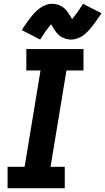

<svg xmlns="http://www.w3.org/2000/svg" viewBox="-20 -994 556 1014"><path d="M20 0H322V-113H247L331 -622H421V-735H119V-622H194L110 -113H20ZM192 -785Q211 -815 225.5 -835Q240 -855 250 -866Q257 -855 263 -844Q269 -833 279 -821Q289 -809 300.5 -801.5Q312 -794 326 -789.5Q340 -785 355 -785Q376 -785 396.5 -794Q417 -803 433 -818Q449 -833 461 -847.5Q473 -862 486.5 -881Q500 -900 516 -924L418 -974Q400 -944 385 -924Q370 -904 361 -893Q354 -904 347.5 -915Q341 -926 331.5 -938Q322 -950 310.5 -957.5Q299 -965 285 -969.5Q271 -974 256 -974Q235 -974 214.5 -964.5Q194 -955 177.5 -940.5Q161 -926 149.5 -911.5Q138 -897 124 -878Q110 -859 95 -835Z"/></svg>

Font: Iosevka Sparkle Extrabold
Style: Italic
Weight: 800
Italic angle: -9°
Designer: Belleve Invis
Foundry: Belleve Invis
Version: Version 4.5.0; ttfautohint (v1.8.3)